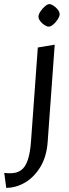

<svg xmlns="http://www.w3.org/2000/svg" viewBox="-99 -679 336 929"><path d="M-68.9 229.9 -78.5 157.4Q-72 158.7 -63.8 158.9Q-55.5 159.2 -47.9 159.2Q-18.3 159.2 2.4 144.9Q23.1 130.6 34.9 96.6Q46.8 62.5 51 5.4L84 -449.2L165.7 -462.8L131.7 6.8Q126.7 78.4 96.6 128.2Q66.5 178 22.5 204Q-21.5 229.9 -68.9 229.9ZM136.8 -550.2Q128.2 -550.2 116.4 -557.6Q104.6 -565.1 95.9 -576.5Q87.2 -588 87.2 -598.1Q87.2 -609.4 96.7 -623.8Q106.3 -638.2 118.6 -648.6Q130.8 -659.1 140 -659.1Q148.4 -659.1 160.3 -651.3Q172.2 -643.5 180.9 -632.1Q189.6 -620.8 189.6 -609Q189.6 -600.4 180.7 -586Q171.7 -571.6 159.3 -560.9Q146.9 -550.2 136.8 -550.2Z"/></svg>

Font: Ancizar Sans Thin
Style: Italic
Weight: 100
Italic angle: -4°
Designer: Cesar Puertas, Viviana Monsalve, Julian Moncada, Julian Prieto, Jose Castro, Mariel Hernandez, Felipe Aragon, Sara Alarc
Version: Version 8.100